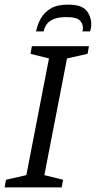

<svg xmlns="http://www.w3.org/2000/svg" viewBox="-28 -811 415 831"><path d="M-8 0 -2 -33 86 -53 184 -558 104 -578 110 -611H357L351 -578L262 -558L164 -53L245 -33L239 0ZM128 -675Q134 -705 149 -731.5Q164 -758 192 -774.5Q220 -791 266 -791Q325 -791 346 -765.5Q367 -740 367 -704Q367 -697 365.5 -689.5Q364 -682 362 -675H328Q330 -679 330.5 -683Q331 -687 331 -691Q330 -710 316.5 -723.5Q303 -737 259 -737Q224 -737 203.5 -728Q183 -719 173.5 -705Q164 -691 161 -675Z"/></svg>

Font: Manuale
Style: Italic
Weight: 400
Italic angle: -11°
Designer: Eduardo Tunni / Pablo Cosgaya
Foundry: Eduardo Tunni / Pablo Cosgaya
Version: Version 1.002